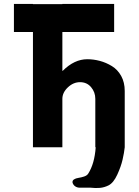

<svg xmlns="http://www.w3.org/2000/svg" viewBox="-20 -753 707 979"><path d="M148 -733V-732H298V-733H562V-590H298V-392H300Q359 -451 425 -451Q457 -451 489 -442.5Q521 -434 550.5 -416Q580 -398 598 -365.5Q616 -333 616 -289V-2Q613 26 605 61Q597 96 578 137.5Q559 179 534 192Q512 203 489.5 205Q467 207 442 204Q429 204 414 204Q399 204 386.5 204Q374 204 364 197.5Q354 191 350 179Q348 168 357 162Q366 156 380 154Q394 152 409 147Q424 142 430 132Q462 82 468 -2H466V-249Q466 -283 444.5 -308.5Q423 -334 388 -334Q354 -334 326 -307.5Q298 -281 298 -249V-2H148V-590H51V-733Z"/></svg>

Font: Hussar
Style: BoldWeb
Weight: 700
Foundry: Cannot Into Space Fonts
Version: Version 2.00